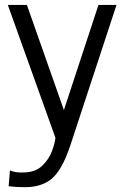

<svg xmlns="http://www.w3.org/2000/svg" viewBox="-20 -760 512 791"><path d="M82 11.2Q46.9 11.2 15.6 7.3L21 -58.1Q38.6 -49.3 70.3 -49.3Q102.1 -49.3 121.8 -57.1Q141.6 -64.9 154.5 -77.6Q167.5 -90.3 177.7 -105.5Q188 -120.6 193.4 -135.7Q205.6 -168 208.5 -191.9L12.2 -739.7H90.8L243.2 -306.6L385.7 -739.7H460L269.5 -160.2Q234.9 -56.6 190.4 -21.5Q148.9 11.2 82 11.2Z"/></svg>

Font: News Cycle
Style: Regular
Weight: 500
Version: Version 0.5.2